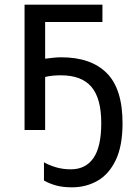

<svg xmlns="http://www.w3.org/2000/svg" viewBox="-20 -556 573 821"><path d="M418 -536V-462H173V-305Q190 -307 207 -309Q224 -311 242 -311Q369 -311 436.5 -243.5Q504 -176 504 -29Q504 68 475 128.5Q446 189 397 217Q348 245 288 245Q250 245 221.5 237.5Q193 230 168 216V138Q191 151 220 159.5Q249 168 283 168Q346 168 379.5 120Q413 72 413 -30Q413 -135 371 -184.5Q329 -234 240 -234Q224 -234 207 -232.5Q190 -231 173 -227V0H85V-536Z"/></svg>

Font: Go Noto Current
Style: Regular
Weight: 400
Designer: Monotype Design Team
Foundry: Monotype Imaging Inc.
Version: Version 2.007; ttfautohint (v1.8) -l 8 -r 50 -G 200 -x 14 -D